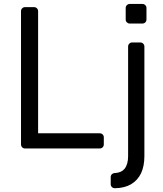

<svg xmlns="http://www.w3.org/2000/svg" viewBox="-20 -764 840 988"><path d="M88.1 -21V-706.7Q88.1 -715.2 94.1 -721.2Q100.1 -727.3 108.7 -727.3H155.2Q164.1 -727.3 170.1 -721.2Q176.1 -715.2 176.1 -706.7V-78.1H493.3Q502.1 -78.1 508.2 -72.1Q514.2 -66.1 514.2 -57.5V-21Q514.2 -12.1 508.2 -6Q502.1 0 493.3 0H108.7Q100.1 0 94.1 -6Q88.1 -12.1 88.1 -21ZM549.7 183.6V147.4Q549.7 138.5 555.6 132.6Q561.4 126.8 570 126.4H573.5Q605.8 123.9 621.4 104Q639.2 81 639.2 39.8V-524.5Q639.2 -533 645.2 -539.2Q651.3 -545.5 659.8 -545.5H702.1Q710.9 -545.5 717 -539.2Q723 -533 723 -524.5V39.8Q723 90.2 706 127.5Q687.9 164.4 654.1 184.3Q621.1 203.5 572.8 204.5H570.7Q561.8 204.5 555.8 198.5Q549.7 192.5 549.7 183.6ZM626.8 -723Q626.8 -731.5 633 -737.6Q639.2 -743.6 647.7 -743.6H712.7Q721.6 -743.6 727.6 -737.6Q733.7 -731.5 733.7 -723V-663.4Q733.7 -654.8 727.6 -648.8Q721.6 -642.8 712.7 -642.8H647.7Q639.2 -642.8 633 -648.8Q626.8 -654.8 626.8 -663.4Z"/></svg>

Font: DeltaSans
Style: Regular
Weight: 400
Designer: Rasmus Andersson
Foundry: rsms
Version: Version 3.012